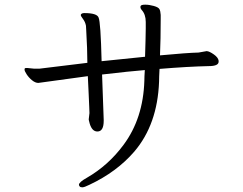

<svg xmlns="http://www.w3.org/2000/svg" viewBox="-20 -755 1040 822"><path d="M830 -530 864 -536H866Q877 -535 895.5 -522Q914 -509 916 -495V-491Q916 -472 874 -472Q784 -470 663 -460Q661 -424 661 -405Q654 -222 555 -106Q480 -19 363 36Q341 47 332.5 47Q324 47 321 43Q318 39 318 36Q318 25 352 6Q444 -47 509 -135Q593 -248 598 -409Q598 -425 600 -455Q537 -450 417 -436L424 -242V-238Q424 -192 397 -192Q374 -192 364 -226Q361 -239 360 -242V-245L363 -271Q363 -276 362 -298.5Q361 -321 359.5 -355.5Q358 -390 356 -429L144 -400Q131 -400 117 -411.5Q103 -423 94 -437Q85 -451 85 -457Q85 -463 88.5 -463.5Q92 -464 96 -464L126 -461H149L354 -486Q354 -543 349 -628L348 -645Q345 -661 335.5 -673.5Q326 -686 326 -690V-692Q329 -699 341 -699Q395 -699 402 -680Q411 -661 415 -493L601 -512Q602 -546 603 -580Q604 -614 604 -633V-661Q604 -694 586 -713Q581 -719 581 -725L582 -729Q584 -735 601.5 -735Q619 -735 638.5 -729.5Q658 -724 662.5 -716Q667 -708 668 -691V-674Q668 -588 665 -518Q783 -529 830 -530Z"/></svg>

Font: LXGW WenKai Mono Lite
Style: Regular
Weight: 400
Monospace: yes
Designer: LXGW / Fontworks Inc.
Foundry: LXGW / Fontworks Inc.
Version: Version 1.520; June 14, 2025